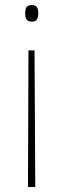

<svg xmlns="http://www.w3.org/2000/svg" viewBox="-20 -553 252 762"><path d="M132 -501C132 -519 127 -533 107 -533C83 -533 80 -518 80 -501C80 -481 84 -467 107 -467C127 -467 132 -482 132 -501ZM93 -353 91 189H120L117 -353Z"/></svg>

Font: Noto Sans Gujarati UI SemiCondensed Thin
Style: Regular
Weight: 100
Width: 4
Designer: Jelle Bosma - Monotype Design Team, Universal Thirst
Foundry: Monotype Imaging Inc.
Version: Version 2.106